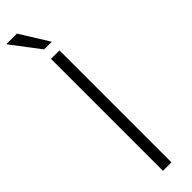

<svg xmlns="http://www.w3.org/2000/svg" viewBox="-305 -850 832 832"><g transform="rotate(-45 111.5 -434.0)"><path d="M87 0V-686H139V0ZM142 -736H95L-3 -865L-2 -868H60Z"/></g></svg>

Font: Archivo SemiCondensed Thin
Style: Regular
Weight: 250
Width: 4
Designer: Hector Gatti
Foundry: Omnibus-Type
Version: Version 2.001